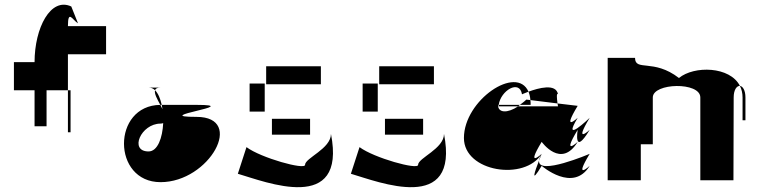

<svg xmlns="http://www.w3.org/2000/svg" viewBox="-20 -751 3163 800"><path d="M38 -375H124V-225H174V-375H263V-525H422V-642H263C263 -714 283 -666 305 -654L277 -724C191 -764 124 -635 124 -492H38ZM263 -200H274V-375H263Z M599 -120C517 -120 567 -236 649 -236C653 -236 657 -237 660 -238C657 -177 637 -120 599 -120ZM599 -386C609 -386 618 -383 626 -375C628 -382 635 -386 649 -386ZM626 -375C622 -361 635 -338 648 -314H654C648 -340 639 -362 626 -375ZM648 -314C446 -312 446 8 649 8C853 8 1003 -264 799 -264C595 -264 1003 -314 799 -314H654L657 -296Z M971 -27C1087 7 1425 143 1359 -193C1359 -131 1251 -93 1251 -64C1251 -42 1067 -93 1007 -138ZM1020 -286H1083V-403H1020ZM1089 -400H1317V-475H1089ZM1113 -190H1272V-256H1113Z M1442 -27C1558 7 1896 143 1830 -193C1830 -131 1722 -93 1722 -64C1722 -42 1538 -93 1478 -138ZM1491 -286H1554V-403H1491ZM1560 -400H1788V-475H1560ZM1584 -190H1743V-256H1584Z M1913 -176C1913 -34 2168 4 2237 -110C2237 -110 2168 -46 2237 -160C2237 -160 2318 -46 2387 -160C2387 -160 2318 -96 2387 -210C2387 -210 2368 -96 2437 -210C2437 -210 2368 -146 2437 -260C2437 -260 2318 -146 2387 -260C2387 -260 2318 -196 2387 -310L2303 -320C2304 -316 2304 -312 2305 -308H2139C2094 -278 2055 -280 2055 -314H2058C2066 -374 2145 -421 2155 -358C2155 -358 2166 -363 2182 -369C2133 -482 1913 -334 1913 -176ZM2057 -308H2139C2141 -310 2144 -312 2146 -314H2058C2058 -312 2057 -310 2057 -308ZM2146 -314H2191C2191 -321 2191 -328 2190 -334L2173 -336C2164 -327 2155 -321 2146 -314ZM2182 -369C2186 -359 2189 -348 2190 -334L2303 -320C2296 -372 2305 -358 2305 -358C2297 -405 2223 -384 2182 -369ZM2226 -82C2232 -97 2237 -110 2237 -110C2230 -99 2227 -89 2226 -82ZM2226 -82C2210 -41 2187 23 2237 -60C2237 -60 2368 54 2437 -60C2437 -60 2368 4 2437 -110C2437 -110 2219 -17 2226 -82Z M2512 0H2650V-150H2700V-345C2700 -406 2898 -411 2898 -345V0H3036L3037 -345C3037 -377 3050 -394 3063 -393C3022 -475 2872 -478 2809 -426C2703 -508 2626 -452 2626 -510H2512ZM3063 -393C3070 -379 3074 -363 3074 -345V-250H3086V-345C3086 -376 3074 -392 3063 -393Z"/></svg>

Font: Digital Distortion
Style: Regular
Weight: 400
Version: Version 1